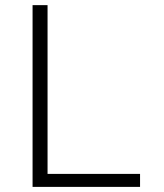

<svg xmlns="http://www.w3.org/2000/svg" viewBox="-20 -731 640 751"><path d="M166 -50.8H527.8V0H107.4V-710.9H166Z"/></svg>

Font: TypoPRO Roboto Mono
Style: Regular
Weight: 300
Designer: Google
Version: Version 2.000986; 2015; ttfautohint (v1.3)